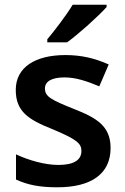

<svg xmlns="http://www.w3.org/2000/svg" viewBox="-20 -852 530 816"><path d="M433 -822V-832H289C262 -787 212 -722 181 -685V-672H265C314 -707 400 -785 433 -822ZM450 -223C450 -316 391 -351 294 -389C196 -428 171 -442 171 -476C171 -506 200 -523 254 -523C304 -523 352 -506 402 -485L442 -578C382 -605 324 -618 258 -618C131 -618 47 -567 47 -470C47 -379 99 -344 203 -303C308 -259 326 -242 326 -210C326 -174 297 -151 228 -151C171 -151 101 -171 48 -196V-89C98 -66 148 -56 224 -56C369 -56 450 -114 450 -223Z"/></svg>

Font: Noto Sans Malayalam UI SemiBold
Style: Regular
Weight: 600
Designer: Jelle Bosma - Monotype Design Team
Foundry: Monotype Imaging Inc.
Version: Version 2.104